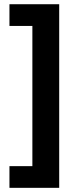

<svg xmlns="http://www.w3.org/2000/svg" viewBox="-20 -734 371 912"><path d="M24.9 55.2H133.8V-610.8H24.9V-713.9H261.2V158.2H24.9Z"/></svg>

Font: Sahel FD
Style: Bold-FD
Weight: 700
Foundry: Saber Rastikerdar (saber.rastikerdar@gmail.com)
Version: Version 3.3.0